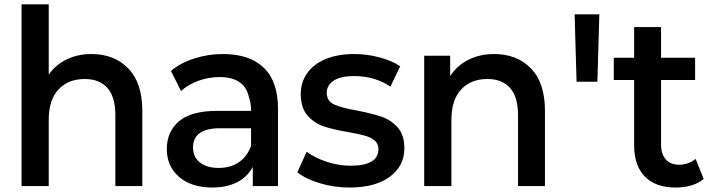

<svg xmlns="http://www.w3.org/2000/svg" viewBox="-20 -844 3223 871"><path d="M625.6 -341.1V0H503.3V-322.2Q503.3 -403.3 467.8 -444.4Q432.2 -485.6 364.4 -485.6Q288.9 -485.6 245 -437.8Q201.1 -390 201.1 -301.1V0H77.8V-824.4H201.1V-505.6Q232.2 -550 282.2 -574.4Q332.2 -598.9 394.4 -598.9Q498.9 -598.9 562.2 -533.3Q625.6 -467.8 625.6 -341.1Z M1241.1 -352.2V0H1126.7V-86.7Q1102.2 -41.1 1055.6 -17.2Q1008.9 6.7 943.3 6.7Q847.8 6.7 792.2 -41.7Q736.7 -90 736.7 -167.8Q736.7 -246.7 792.2 -293.9Q847.8 -341.1 965.6 -341.1H1118.9Q1118.9 -377.8 1110 -400Q1091.1 -494.4 976.7 -494.4Q926.7 -494.4 880.6 -477.8Q834.4 -461.1 801.1 -431.1L755.6 -522.2Q798.9 -558.9 861.7 -578.9Q924.4 -598.9 991.1 -598.9Q1112.2 -598.9 1176.7 -536.7Q1241.1 -474.4 1241.1 -352.2ZM1118.9 -182.2V-262.2H977.8Q855.6 -262.2 855.6 -174.4Q855.6 -132.2 886.7 -107.2Q917.8 -82.2 972.2 -82.2Q1025.6 -82.2 1063.3 -107.8Q1101.1 -133.3 1118.9 -182.2Z M1328.9 -62.2 1371.1 -155.6Q1408.9 -127.8 1462.2 -110Q1515.6 -92.2 1570 -92.2Q1696.7 -92.2 1696.7 -167.8Q1696.7 -192.2 1679.4 -206.7Q1662.2 -221.1 1636.1 -228.3Q1610 -235.6 1562.2 -244.4Q1494.4 -255.6 1450.6 -270Q1406.7 -284.4 1375.6 -319.4Q1344.4 -354.4 1344.4 -417.8Q1344.4 -470 1372.8 -511.1Q1401.1 -552.2 1456.1 -575.6Q1511.1 -598.9 1587.8 -598.9Q1644.4 -598.9 1701.1 -583.9Q1757.8 -568.9 1795.6 -543.3L1751.1 -451.1Q1680 -498.9 1586.7 -498.9Q1524.4 -498.9 1493.3 -477.8Q1462.2 -456.7 1462.2 -423.3Q1462.2 -385.6 1496.1 -370Q1530 -354.4 1601.1 -342.2Q1668.9 -328.9 1711.1 -314.4Q1753.3 -300 1783.9 -266.1Q1814.4 -232.2 1814.4 -171.1Q1814.4 -91.1 1748.3 -42.2Q1682.2 6.7 1565.6 6.7Q1495.6 6.7 1431.1 -12.8Q1366.7 -32.2 1328.9 -62.2Z M2452.2 -341.1V0H2330V-322.2Q2330 -403.3 2294.4 -444.4Q2258.9 -485.6 2191.1 -485.6Q2115.6 -485.6 2071.7 -437.8Q2027.8 -390 2027.8 -301.1V0H1904.4V-591.1H2022.2V-498.9Q2053.3 -546.7 2105 -572.8Q2156.7 -598.9 2221.1 -598.9Q2325.6 -598.9 2388.9 -533.3Q2452.2 -467.8 2452.2 -341.1Z M2698.9 -778.9 2690 -473.3H2595.6L2586.7 -778.9Z M3044.4 6.7Q2954.4 6.7 2905.6 -42.8Q2856.7 -92.2 2856.7 -185.6V-481.1H2764.4V-582.2H2856.7V-721.1H2978.9V-582.2H3133.3V-481.1H2978.9V-188.9Q2978.9 -144.4 3000.6 -120.6Q3022.2 -96.7 3061.1 -96.7Q3082.2 -96.7 3101.7 -103.9Q3121.1 -111.1 3135.6 -123.3L3172.2 -32.2Q3125.6 6.7 3044.4 6.7Z"/></svg>

Font: Paperlogy 6 SemiBold
Style: Regular
Weight: 600
Designer: redesigned by Lee Juim, glyphs from Gmarket Sans & Montserrat
Foundry: PT&
Version: Version 1.001